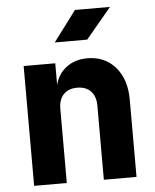

<svg xmlns="http://www.w3.org/2000/svg" viewBox="-55 -831 709 878"><g transform="rotate(-5 300.0 -392.5)"><path d="M66 0V-550H211V-450Q223 -500 262.5 -530Q302 -560 359 -560Q439 -560 487.5 -504Q536 -448 536 -355V0H386V-340Q386 -383 363.5 -406.5Q341 -430 301 -430Q261 -430 238.5 -406.5Q216 -383 216 -340V0ZM217 -645 322 -785H483L366 -645Z"/></g></svg>

Font: JetBrains Mono NL ExtraBold
Style: Regular
Weight: 800
Designer: Philipp Nurullin, Konstantin Bulenkov
Foundry: JetBrains
Version: Version 2.304; ttfautohint (v1.8.4.7-5d5b)